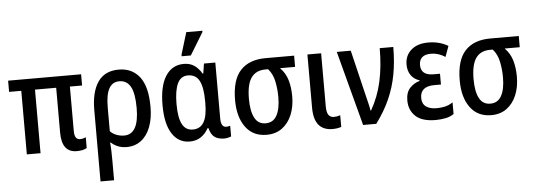

<svg xmlns="http://www.w3.org/2000/svg" viewBox="-59 -958 3849 1381"><g transform="rotate(-5 1865.5 -268.0)"><path d="M464 8Q356 8 356 -135V-459H203V0H104V-459H16V-540H543V-459H455V-138Q455 -105 465.5 -90.5Q476 -76 494 -76Q517 -76 537 -86V-8Q511 8 464 8Z M615 240V-275Q615 -406 664.5 -478Q714 -550 815 -550Q911 -550 965.5 -480Q1020 -410 1020 -263Q1020 -180 996.5 -118.5Q973 -57 929 -23.5Q885 10 825 10Q789 10 761.5 -1.5Q734 -13 713 -32H708Q711 -2 712 32.5Q713 67 713 100V240ZM814 -74Q920 -74 920 -263Q920 -370 893 -418Q866 -466 812 -466Q762 -466 737.5 -422Q713 -378 713 -286V-114Q732 -94 759 -84Q786 -74 814 -74Z M1280 10Q1199 10 1153 -61Q1107 -132 1107 -268Q1107 -406 1154 -478Q1201 -550 1285 -550Q1329 -550 1360 -529Q1391 -508 1414 -469H1419L1430 -540H1512V-138Q1512 -73 1550 -73Q1565 -73 1579 -78V-1Q1573 3 1557 6.5Q1541 10 1529 10Q1485 10 1459 -9Q1433 -28 1422 -74H1415Q1393 -34 1359.5 -12Q1326 10 1280 10ZM1309 -74Q1363 -74 1389 -118Q1415 -162 1415 -255V-268Q1415 -368 1390 -416.5Q1365 -465 1307 -465Q1255 -465 1231.5 -414Q1208 -363 1208 -267Q1208 -168 1233 -121Q1258 -74 1309 -74ZM1275 -606V-618L1323 -776H1439V-767L1341 -606Z M1835 10Q1737 10 1683.5 -63Q1630 -136 1630 -258Q1630 -404 1693 -472Q1756 -540 1875 -540H2081V-459H1972Q2011 -420 2026.5 -367.5Q2042 -315 2042 -250Q2042 -175 2017.5 -116.5Q1993 -58 1947 -24Q1901 10 1835 10ZM1835 -73Q1890 -73 1916 -121Q1942 -169 1942 -254Q1942 -312 1930.5 -367Q1919 -422 1886 -459H1867Q1798 -459 1764 -411Q1730 -363 1730 -258Q1730 -170 1755.5 -121.5Q1781 -73 1835 -73Z M2310 10Q2177 9 2177 -155V-540H2276V-157Q2276 -114 2289 -95Q2302 -76 2328 -76Q2350 -76 2374 -84V0Q2347 10 2310 10Z M2532 0 2389 -540H2490L2566 -223Q2574 -189 2582.5 -155.5Q2591 -122 2594 -99H2598Q2651 -191 2675 -299Q2699 -407 2699 -540H2797Q2797 -434 2780 -342Q2763 -250 2725.5 -166Q2688 -82 2627 0Z M3056 10Q2957 10 2910.5 -34Q2864 -78 2864 -148Q2864 -207 2894.5 -238.5Q2925 -270 2964 -280V-285Q2926 -296 2903.5 -327.5Q2881 -359 2881 -406Q2881 -470 2926 -510Q2971 -550 3050 -550Q3131 -550 3193 -513L3165 -436Q3116 -468 3063 -468Q3019 -468 2998 -448.5Q2977 -429 2977 -394Q2977 -319 3068 -319H3115V-241H3068Q2965 -241 2965 -157Q2965 -115 2993 -94.5Q3021 -74 3070 -74Q3101 -74 3130 -80.5Q3159 -87 3187 -106V-22Q3162 -4 3127.5 3Q3093 10 3056 10Z M3457 10Q3359 10 3305.5 -63Q3252 -136 3252 -258Q3252 -404 3315 -472Q3378 -540 3497 -540H3703V-459H3594Q3633 -420 3648.5 -367.5Q3664 -315 3664 -250Q3664 -175 3639.5 -116.5Q3615 -58 3569 -24Q3523 10 3457 10ZM3457 -73Q3512 -73 3538 -121Q3564 -169 3564 -254Q3564 -312 3552.5 -367Q3541 -422 3508 -459H3489Q3420 -459 3386 -411Q3352 -363 3352 -258Q3352 -170 3377.5 -121.5Q3403 -73 3457 -73Z"/></g></svg>

Font: Noto Sans Condensed Medium
Style: Regular
Weight: 500
Width: 3
Designer: Monotype Design Team
Foundry: Monotype Imaging Inc.
Version: Version 2.013; ttfautohint (v1.8.4.7-5d5b)